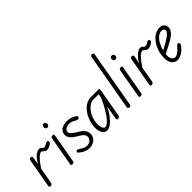

<svg xmlns="http://www.w3.org/2000/svg" viewBox="66 -1848 2778 2778"><g transform="rotate(-45 1455.0 -459.0)"><path d="M70 0Q57.5 0 50.5 -7.5Q43.5 -15 46 -30.5L123.5 -467Q126.5 -484.5 136.5 -492.5Q146.5 -500.5 157.5 -500.5Q169.5 -500.5 178 -492.2Q186.5 -484 183 -464.5L163.5 -354Q200.5 -422 245.8 -461.2Q291 -500.5 333.5 -500.5Q353.5 -500.5 361.8 -491Q370 -481.5 377.8 -471.8Q385.5 -462 404 -462Q417 -462 431.2 -469.5Q445.5 -477 453 -482.5Q466.5 -491.5 479.8 -493.5Q493 -495.5 501.5 -490.5Q510 -485.5 510 -473.5Q510 -463.5 505.2 -455.5Q500.5 -447.5 492 -440.8Q483.5 -434 472 -427Q453.5 -415.5 434 -410.8Q414.5 -406 403 -406Q383.5 -406 369.8 -417Q356 -428 345 -438.8Q334 -449.5 321 -449.5Q307.5 -449.5 285.2 -435.8Q263 -422 229.8 -384.2Q196.5 -346.5 149.5 -274.5L107 -33Q104 -16 93 -8Q82 0 70 0Z M517.5 0Q499 0 494.8 -8.5Q490.5 -17 492 -24L570 -467Q572 -479 576.8 -486.5Q581.5 -494 590 -497.2Q598.5 -500.5 612 -500.5Q626.5 -500.5 630 -493.8Q633.5 -487 630.5 -470L552.5 -27Q551.5 -21.5 546.5 -10.8Q541.5 0 517.5 0ZM635.5 -631.5Q620 -631.5 609.5 -644Q599 -656.5 599 -673.5Q599 -690.5 608.8 -702Q618.5 -713.5 635.5 -713.5Q650.5 -713.5 661.5 -702.8Q672.5 -692 672.5 -673.5Q672.5 -656.5 662 -644Q651.5 -631.5 635.5 -631.5Z M858.5 9Q829.5 9 791.2 -3Q753 -15 717.5 -42Q699 -55.5 689.5 -65.5Q680 -75.5 689 -89.5Q694.5 -100 709.5 -100Q724.5 -100 739.5 -89Q756.5 -76.5 789.2 -58.8Q822 -41 858.5 -41Q900.5 -41 927.5 -67.8Q954.5 -94.5 954.5 -128Q954.5 -151.5 943.2 -167.2Q932 -183 917.5 -194.5Q902 -207.5 876.5 -223.2Q851 -239 820.5 -257.5Q790 -276.5 763 -308.2Q736 -340 736 -380.5Q736 -435.5 778.8 -468Q821.5 -500.5 899 -500.5Q927.5 -500.5 960.2 -493.8Q993 -487 1032 -465Q1052 -454 1058.5 -441.8Q1065 -429.5 1057.5 -417Q1051 -406.5 1036.5 -404.5Q1022 -402.5 1004 -412Q991.5 -419 963.2 -434.2Q935 -449.5 899 -449.5Q852 -449.5 823.2 -429.8Q794.5 -410 794.5 -380.5Q794.5 -356.5 817 -336.8Q839.5 -317 862.5 -300.5Q893 -280.5 920.2 -265.2Q947.5 -250 970.5 -225.5Q989.5 -207.5 1001.5 -185.2Q1013.5 -163 1013.5 -124.5Q1013.5 -88 993.5 -57.5Q973.5 -27 938.5 -9Q903.5 9 858.5 9Z M1218 9Q1184 9 1158.8 -17.2Q1133.5 -43.5 1123.8 -92.2Q1114 -141 1126 -208Q1142.5 -298.5 1183.5 -364Q1224.5 -429.5 1278.2 -465Q1332 -500.5 1386.5 -500.5H1547Q1559.5 -500.5 1562 -489.2Q1564.5 -478 1561 -458.5L1485 -28Q1484 -23 1478.2 -11.5Q1472.5 0 1448.5 0Q1429.5 0 1426.2 -9Q1423 -18 1424.5 -25.5L1461.5 -235Q1428 -166 1386 -110.8Q1344 -55.5 1300.5 -23.2Q1257 9 1218 9ZM1230 -44.5Q1264 -44.5 1308.2 -90Q1352.5 -135.5 1399.5 -213.2Q1446.5 -291 1488.5 -387.5L1499.5 -449.5H1391.5Q1350.5 -449.5 1308.2 -420Q1266 -390.5 1233 -337Q1200 -283.5 1186.5 -211Q1174 -136.5 1190 -90.5Q1206 -44.5 1230 -44.5Z M1682.5 0Q1674 0 1667 -3.2Q1660 -6.5 1656.5 -13.2Q1653 -20 1654.5 -30.5L1808.5 -904Q1811 -918 1818.8 -923.2Q1826.5 -928.5 1837 -928.5Q1851 -928.5 1860.8 -920.8Q1870.5 -913 1868 -898.5L1714.5 -26.5Q1712 -12 1702.5 -6Q1693 0 1682.5 0Z M1911 0Q1892.5 0 1888.2 -8.5Q1884 -17 1885.5 -24L1963.5 -467Q1965.5 -479 1970.2 -486.5Q1975 -494 1983.5 -497.2Q1992 -500.5 2005.5 -500.5Q2020 -500.5 2023.5 -493.8Q2027 -487 2024 -470L1946 -27Q1945 -21.5 1940 -10.8Q1935 0 1911 0ZM2029 -631.5Q2013.5 -631.5 2003 -644Q1992.5 -656.5 1992.5 -673.5Q1992.5 -690.5 2002.2 -702Q2012 -713.5 2029 -713.5Q2044 -713.5 2055 -702.8Q2066 -692 2066 -673.5Q2066 -656.5 2055.5 -644Q2045 -631.5 2029 -631.5Z M2139.5 0Q2127 0 2120 -7.5Q2113 -15 2115.5 -30.5L2193 -467Q2196 -484.5 2206 -492.5Q2216 -500.5 2227 -500.5Q2239 -500.5 2247.5 -492.2Q2256 -484 2252.5 -464.5L2233 -354Q2270 -422 2315.2 -461.2Q2360.5 -500.5 2403 -500.5Q2423 -500.5 2431.2 -491Q2439.5 -481.5 2447.2 -471.8Q2455 -462 2473.5 -462Q2486.5 -462 2500.8 -469.5Q2515 -477 2522.5 -482.5Q2536 -491.5 2549.2 -493.5Q2562.5 -495.5 2571 -490.5Q2579.5 -485.5 2579.5 -473.5Q2579.5 -463.5 2574.8 -455.5Q2570 -447.5 2561.5 -440.8Q2553 -434 2541.5 -427Q2523 -415.5 2503.5 -410.8Q2484 -406 2472.5 -406Q2453 -406 2439.2 -417Q2425.5 -428 2414.5 -438.8Q2403.5 -449.5 2390.5 -449.5Q2377 -449.5 2354.8 -435.8Q2332.5 -422 2299.2 -384.2Q2266 -346.5 2219 -274.5L2176.5 -33Q2173.5 -16 2162.5 -8Q2151.5 0 2139.5 0Z M2660 9Q2604 9 2572 -34.5Q2540 -78 2540 -151Q2540 -221 2561.2 -285.5Q2582.5 -350 2619 -400.5Q2655.5 -451 2702.2 -480.2Q2749 -509.5 2800.5 -509.5Q2847.5 -509.5 2874.2 -485.5Q2901 -461.5 2901 -418.5Q2901 -387 2884 -360.8Q2867 -334.5 2841 -313.2Q2815 -292 2787.2 -275.5Q2759.5 -259 2737.5 -246.5Q2708 -230 2666.8 -209.8Q2625.5 -189.5 2597.5 -175Q2596.5 -166 2596 -156.8Q2595.5 -147.5 2595.5 -138Q2595.5 -100 2614.5 -72Q2633.5 -44 2661.5 -44Q2691 -44 2723.8 -68.5Q2756.5 -93 2787 -128.5Q2806.5 -154 2819.8 -158Q2833 -162 2842.5 -154.5Q2849.5 -150 2852.2 -143.2Q2855 -136.5 2850.8 -124.8Q2846.5 -113 2831.5 -93.5Q2798 -49 2751.8 -20Q2705.5 9 2660 9ZM2609 -239Q2630.5 -250.5 2656 -263.5Q2681.5 -276.5 2704 -289Q2739.5 -310 2771 -332.2Q2802.5 -354.5 2822 -375.5Q2841.5 -396.5 2841.5 -414Q2841.5 -428 2828.5 -442.2Q2815.5 -456.5 2792 -456.5Q2751.5 -456.5 2714.8 -426.5Q2678 -396.5 2650.2 -347Q2622.5 -297.5 2609 -239Z"/></g></svg>

Font: Edu AU VIC WA NT Hand
Style: Regular
Weight: 400
Designer: Tina and Corey Anderson, Eben Sorkin, Mirko Velimirovic
Foundry: Google for Education
Version: Version 1.001